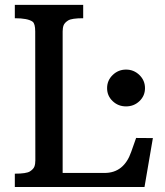

<svg xmlns="http://www.w3.org/2000/svg" viewBox="-20 -752 663 772"><path d="M39.6 0ZM39.6 -53.7Q85.9 -53.7 100.1 -62.7Q114.3 -71.8 118.2 -82Q122.1 -92.3 122.1 -106.9L121.6 -625.5Q121.6 -657.2 110.8 -665Q91.3 -678.7 39.6 -678.7V-732.4H314.5V-678.7Q268.1 -678.7 253.9 -669.7Q239.7 -660.6 235.8 -650.4Q231.9 -640.1 231.9 -625.5V-56.6H400.4Q478.5 -56.6 507.8 -142.1L527.3 -197.3L594.7 -196.8L561 0H39.6ZM410.6 -397.5Q410.6 -428.7 433.1 -450.4Q455.6 -472.2 486.8 -472.2Q518.1 -472.2 540.5 -450.4Q563 -428.7 563 -397.5Q563 -366.7 540.8 -345.5Q518.6 -324.2 486.8 -324.2Q455.1 -324.2 432.9 -345.5Q410.6 -366.7 410.6 -397.5Z"/></svg>

Font: Arbutus Slab
Style: Regular
Weight: 400
Designer: Karolina Lach
Foundry: Karolina Lach
Version: Version 1.001; ttfautohint (v0.92) -l 10 -r 16 -G 200 -x 7 -